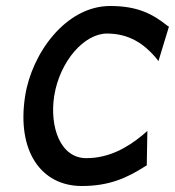

<svg xmlns="http://www.w3.org/2000/svg" viewBox="-20 -610 584 641"><path d="M64 -290C35 -106 117 11 253 11C345 11 404 -16 465 -55L470 -58L472 -173L456 -159C405 -117 344 -82 268 -82C181 -82 145 -187 161 -290C180 -407 262 -498 337 -498C413 -498 461 -462 498 -420L509 -406L544 -521L539 -524C490 -563 440 -590 348 -590C199 -590 86 -431 64 -290Z"/></svg>

Font: Charger Sport
Style: BdNrwObl
Weight: 700
Designer: Jasper
Foundry: Cannot Into Space Fonts
Version: Version 1.1